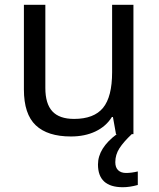

<svg xmlns="http://www.w3.org/2000/svg" viewBox="-20 -556 658 796"><path d="M168 -536.1V-190.9Q168 -126 197 -94.5Q226.1 -63 287.1 -63Q369.6 -63 407.2 -108.9Q444.8 -154.8 444.8 -256.8V-536.1H533.2V0H460.9L448.2 -70.8H443.8Q419.9 -32.2 376 -11.2Q332 9.8 273.9 9.8Q177.2 9.8 128.2 -36.6Q79.1 -83 79.1 -185.1V-536.1ZM458 116.2Q458 138.7 470 149.9Q481.9 161.1 502.9 161.1Q524.4 161.1 551.3 154.8V210.9Q517.6 220.2 489.3 220.2Q386.2 220.2 386.2 126Q386.2 58.1 464.4 0H526.4Q492.2 32.2 475.1 58.8Q458 85.4 458 116.2Z"/></svg>

Font: NotoSans
Style: Regular
Weight: 400
Designer: Monotype Design team
Foundry: Monotype Imaging Inc.
Version: Version 1.04; ttfautohint (v1.4.1)